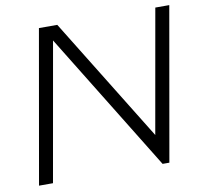

<svg xmlns="http://www.w3.org/2000/svg" viewBox="-78 -783 908 866"><g transform="rotate(-10 376.0 -350.0)"><path d="M155 -700H239L588 -134L688 -700H752L629 0H598L208 -634L96 0H32Z"/></g></svg>

Font: Fahkwang Light
Style: Italic
Weight: 300
Italic angle: -10°
Version: Version 1.000; ttfautohint (v1.6)